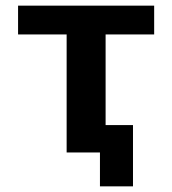

<svg xmlns="http://www.w3.org/2000/svg" viewBox="-20 -540 610 680"><path d="M451 -97V120H334V0H307H216V-418H44V-520H526V-418H354V-97Z"/></svg>

Font: Mplus 1p Bold
Style: Bold
Weight: 700
Version: Version 1.061